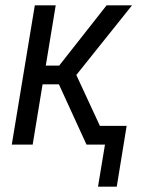

<svg xmlns="http://www.w3.org/2000/svg" viewBox="-20 -540 540 717"><path d="M346 157 372 0H303L200 -225H139L102 0H24L110 -520H188L151 -295H201L378 -520H473L265 -260L353 -70H453L416 157Z"/></svg>

Font: Iosevka Term Curly
Style: Italic
Weight: 400
Italic angle: -9°
Designer: Belleve Invis
Foundry: Belleve Invis
Version: Version 32.3.0